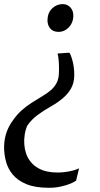

<svg xmlns="http://www.w3.org/2000/svg" viewBox="-22 -769 488 936"><path d="M317.5 -511Q324 -499 329.2 -481.2Q334.5 -463.5 337.5 -442.8Q340.5 -422 340 -400Q339.5 -366.5 325.5 -340Q311.5 -313.5 286.2 -291.8Q261 -270 226 -250Q189.5 -229.5 160.8 -208Q132 -186.5 112 -158Q107.5 -149.5 104 -137.8Q100.5 -126 98.5 -113Q96.5 -100 96 -88.5Q94.5 -39 112.8 -3Q131 33 167.5 52.5Q204 72 257 72Q287.5 72 316.5 66.2Q345.5 60.5 363.5 51.5L349 111.5Q342 117.5 322.5 125.8Q303 134 275.2 140.2Q247.5 146.5 216.5 146.5Q150 146.5 107 128.8Q64 111 40 81.8Q16 52.5 6.8 17Q-2.5 -18.5 -2 -55Q-1 -94 10.5 -125.5Q22 -157 40.5 -181.5Q60 -210 83 -230.5Q106 -251 131.5 -267.5Q157 -284 183.5 -299.5Q209 -314.5 226.8 -330.2Q244.5 -346 254.2 -365.2Q264 -384.5 265 -409Q266 -428 265.5 -447.2Q265 -466.5 263.2 -482.5Q261.5 -498.5 258.5 -508L311 -512ZM335.5 -689Q334 -656.5 312.8 -635Q291.5 -613.5 264 -613.5Q236 -613.5 222.2 -631Q208.5 -648.5 209.5 -673.5Q211 -708 232.8 -728.5Q254.5 -749 283.5 -749Q306 -749 321.2 -732.8Q336.5 -716.5 335.5 -689Z"/></svg>

Font: Merriweather 60pt Medium
Style: Italic
Weight: 500
Italic angle: -7.8°
Version: Version 2.101